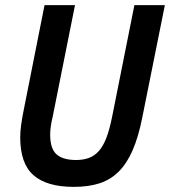

<svg xmlns="http://www.w3.org/2000/svg" viewBox="-20 -718 664 750"><path d="M273 -698 186 -263Q181 -243 178.5 -225Q176 -207 176 -192Q176 -137 201 -115Q226 -93 277 -93Q305 -93 327 -101Q349 -109 366 -128Q383 -147 395.5 -179.5Q408 -212 418 -262L505 -698H624L536 -260Q521 -184 498.5 -132Q476 -80 444 -48Q412 -16 369 -2Q326 12 268 12Q163 12 111 -33.5Q59 -79 59 -181Q59 -204 62.5 -229.5Q66 -255 72 -285L154 -698Z"/></svg>

Font: IBM Plex Sans Condensed SemiBold
Style: Italic
Weight: 600
Width: 3
Italic angle: -11°
Designer: Mike Abbink, Paul van der Laan, Pieter van Rosmalen
Foundry: Bold Monday
Version: Version 1.3